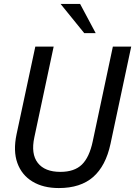

<svg xmlns="http://www.w3.org/2000/svg" viewBox="-20 -935 685 973"><path d="M450 -219 552 -699H645L540 -206Q516 -94 452 -38Q388 18 278 18Q199 18 144.5 -15Q90 -48 68 -109Q46 -170 64 -255L159 -699H252L154 -239Q136 -155 171.5 -109.5Q207 -64 286 -64Q357 -64 395 -101Q433 -138 450 -219ZM287 -915H386L465 -767H407Z"/></svg>

Font: Fragment Mono
Style: Italic
Weight: 400
Italic angle: -12°
Designer: Wei Huang based on Nimbus Sans by URW Studio, based on Helvetica by Max Miedinger.
Foundry: Wei Huang
Version: Version 1.011; ttfautohint (v1.8.4.7-5d5b)